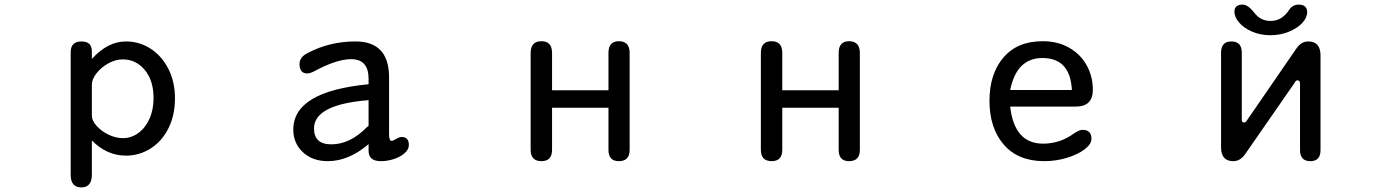

<svg xmlns="http://www.w3.org/2000/svg" viewBox="-20 -679 6040 834"><path d="M527 -499Q585 -499 633.5 -468Q682 -437 711 -380.5Q740 -324 740 -252Q740 -179 712 -122.5Q684 -66 635 -34.5Q586 -3 527 -3Q444 -3 379 -69V80Q379 135 333 135Q287 135 287 80V-452Q287 -499 334 -499Q379 -499 379 -456V-423Q448 -499 527 -499ZM514 -79Q550 -79 580.5 -101Q611 -123 629 -162.5Q647 -202 647 -253Q647 -329 609 -375Q571 -421 513 -421Q482 -421 451 -404Q420 -387 399.5 -361Q379 -335 379 -311V-176Q379 -156 399 -133Q419 -110 450.5 -94.5Q482 -79 514 -79Z M1404 21Q1337 21 1295.5 -18Q1254 -57 1254 -116Q1254 -282 1581 -313V-337Q1581 -422 1505 -422Q1442 -422 1344 -369Q1326 -360 1315 -360Q1281 -360 1281 -401Q1281 -432 1319 -450Q1413 -499 1524 -499Q1668 -499 1670 -347V-97Q1670 -67 1681 -67Q1686 -67 1700 -75Q1715 -84 1724 -84Q1756 -84 1756 -49Q1756 -31 1739 -15Q1722 1 1693.5 11Q1665 21 1634 21Q1581 21 1581 -24V-53Q1495 21 1404 21ZM1419 -52Q1501 -52 1574 -127Q1581 -131 1581 -133V-244Q1344 -225 1344 -121Q1344 -52 1419 -52Z M2623 -287V-449Q2623 -500 2668 -500Q2715 -500 2715 -449V-28Q2715 21 2668 21Q2623 21 2623 -28V-211H2378V-28Q2378 21 2332 21Q2285 21 2285 -28V-449Q2285 -500 2332 -500Q2378 -500 2378 -449V-287Z M3623 -287V-449Q3623 -500 3668 -500Q3715 -500 3715 -449V-28Q3715 21 3668 21Q3623 21 3623 -28V-211H3378V-28Q3378 21 3332 21Q3285 21 3285 -28V-449Q3285 -500 3332 -500Q3378 -500 3378 -449V-287Z M4511 -55Q4585 -55 4646 -100Q4669 -115 4682 -115Q4721 -115 4721 -76Q4721 -53 4691.5 -30.5Q4662 -8 4614.5 6.5Q4567 21 4516 21Q4402 21 4340 -51Q4278 -123 4278 -241Q4278 -358 4338.5 -429Q4399 -500 4509 -500Q4575 -500 4624.5 -471.5Q4674 -443 4700.5 -395Q4727 -347 4727 -289Q4727 -216 4653 -216H4368Q4386 -55 4511 -55ZM4636 -288Q4629 -427 4508 -427Q4396 -427 4368 -288Z M5616 -330Q5612 -330 5609.5 -328Q5607 -326 5604 -320L5389 -10Q5368 21 5337 21Q5284 21 5284 -39V-450Q5284 -499 5329 -499Q5374 -499 5374 -450V-164Q5374 -153 5376 -150Q5378 -147 5384 -147Q5388 -147 5390.5 -149Q5393 -151 5397 -157L5611 -468Q5632 -499 5663 -499Q5716 -499 5716 -438V-27Q5716 21 5672 21Q5627 21 5627 -27V-313Q5627 -323 5624.5 -326.5Q5622 -330 5616 -330ZM5378 -659Q5401 -659 5429 -623Q5455 -588 5500 -588Q5549 -588 5581 -638Q5596 -659 5621 -659Q5658 -659 5658 -626Q5658 -602 5636.5 -579Q5615 -556 5578 -541Q5541 -526 5499 -526Q5455 -526 5419 -541.5Q5383 -557 5362.5 -581Q5342 -605 5342 -628Q5342 -659 5378 -659Z"/></svg>

Font: 寒蝉全圆体
Style: Regular
Weight: 400
Designer: Warren2060
      Designed by Motoya company      

      [Varela Round]
      Joe Prince(Latin component); Avraham Cornf
Foundry: ChillType
Version: Version 3.200